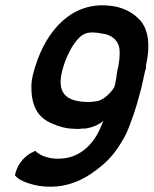

<svg xmlns="http://www.w3.org/2000/svg" viewBox="-20 -602 586 732"><path d="M114 -347C107 -325 102 -305 100 -284V-283C97 -207 118 -153 184 -129C204 -120 232 -111 266 -111C273 -110 282 -110 297 -112H307C331 -116 355 -125 374 -141C371 -133 367 -124 363 -115C337 -53 289 -8 229 1C173 9 135 -7 114 -27L105 -22C65 -4 42 36 37 67C45 74 49 81 73 91C93 99 119 107 151 109C243 116 313 77 371 27C405 -1 432 -39 452 -75C469 -105 478 -135 490 -167L503 -209C506 -220 508 -228 511 -238L519 -267C525 -291 529 -316 535 -338L536 -339L537 -354C555 -438 544 -497 508 -531C480 -559 442 -576 400 -580C258 -597 158 -491 114 -347ZM221 -346C230 -376 241 -399 254 -422C276 -456 294 -476 324 -478C338 -479 354 -477 368 -474H369C413 -469 435 -440 436 -410V-409C437 -391 435 -371 431 -348C425 -329 425 -308 421 -292L416 -270C400 -244 375 -223 354 -217C342 -215 332 -214 321 -213C227 -213 192 -250 221 -346Z"/></svg>

Font: SolarCharger
Style: 952
Weight: 900
Designer: Mew Too
Foundry: Cannot Into Space Fonts/KineticPlasma Fonts
Version: Version 1.100